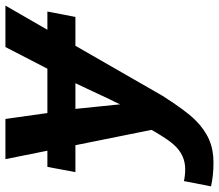

<svg xmlns="http://www.w3.org/2000/svg" viewBox="-110 -500 776 679"><g transform="rotate(-90 277.5 -160.0)"><path d="M193.4 142.6Q160.6 175.8 124.5 191.7Q88.4 207.5 43 207.5Q-3.9 207.5 -41.5 198.7L-22.9 103Q-2.9 107.4 19.5 107.4Q69.8 107.4 105.5 67.4Q113.8 58.6 125 42.2Q136.2 25.9 150.4 2L158.2 -11.7L104 -280.8H8.8L27.3 -379.9H84.5L54.7 -528.3H196.8L217.8 -379.9H374.5L451.2 -528.3H597.7L512.2 -379.9H576.7L557.6 -280.8H455.6L278.3 27.8Q225.6 110.4 193.4 142.6ZM248.5 -122.6Q252.9 -132.3 257.3 -141.6Q261.7 -150.9 266.6 -160.2Q280.8 -190.4 294.9 -220.7Q309.1 -251 323.2 -280.8H232.4Q236.3 -241.2 240.5 -201.7Q244.6 -162.1 248.5 -122.6Z"/></g></svg>

Font: Arimo
Style: Italic
Weight: 400
Italic angle: -12°
Designer: Steve Matteson
Foundry: Monotype Imaging Inc.
Version: Version 1.33